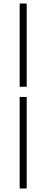

<svg xmlns="http://www.w3.org/2000/svg" viewBox="-20 -878 264 1093"><path d="M132 -326V195H92V-326ZM132 -858V-384H92V-858Z"/></svg>

Font: Playfair Display
Style: Regular
Weight: 400
Designer: Claus Eggers Sørensen
Foundry: Claus Eggers Sørensen
Version: Version 1.203